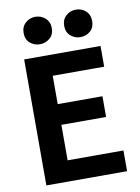

<svg xmlns="http://www.w3.org/2000/svg" viewBox="-98 -975 756 1040"><g transform="rotate(-10 280.0 -455.0)"><path d="M71 0V-693H491V-579H208V-423H454V-309H208V-114H515V0ZM393 -759Q362 -759 339 -779Q316 -799 316 -834Q316 -869 339 -889.5Q362 -910 393 -910Q425 -910 447.5 -889.5Q470 -869 470 -834Q470 -799 447.5 -779Q425 -759 393 -759ZM170 -759Q139 -759 116 -779Q93 -799 93 -834Q93 -869 116 -889.5Q139 -910 170 -910Q201 -910 224.5 -889.5Q248 -869 248 -834Q248 -799 224.5 -779Q201 -759 170 -759Z"/></g></svg>

Font: Ubuntu Sans Mono
Style: Regular
Weight: 400
Monospace: yes
Designer: Dalton Maag Ltd
Foundry: Dalton Maag Ltd
Version: Version 1.006